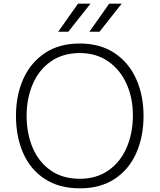

<svg xmlns="http://www.w3.org/2000/svg" viewBox="-20 -1009 869 1046"><path d="M67 0ZM67 -378Q67 -489 106.5 -578Q146 -667 224 -719.5Q302 -772 415 -772Q526 -772 604.5 -719.5Q683 -667 722.5 -577.5Q762 -488 762 -378Q762 -265 722.5 -175.5Q683 -86 605 -34.5Q527 17 415 17Q302 17 223.5 -34.5Q145 -86 106 -175.5Q67 -265 67 -378ZM704 -381Q704 -475 669.5 -552Q635 -629 569.5 -674.5Q504 -720 415 -720Q323 -720 257.5 -674.5Q192 -629 158.5 -551Q125 -473 125 -378Q125 -281 158.5 -203Q192 -125 257 -80Q322 -35 415 -35Q505 -35 570.5 -80.5Q636 -126 670 -205Q704 -284 704 -381ZM575 -989H643L522 -836H467ZM405 -989H473L352 -836H297Z"/></svg>

Font: Biryani ExtraLight
Style: Regular
Weight: 275
Designer: Dan Reynolds and Mathieu Reguer
Foundry: Dan Reynolds and Mathieu Reguer
Version: Version 1.004; ttfautohint (v1.1) -l 5 -r 5 -G 72 -x 0 -D la